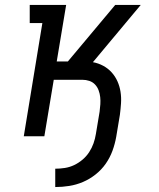

<svg xmlns="http://www.w3.org/2000/svg" viewBox="-20 -550 640 775"><path d="M203 205V131Q222 131 241.5 128Q261 125 279 116.5Q297 108 313 94.5Q329 81 340 64Q351 47 357.5 28.5Q364 10 367 -9L382 -99Q384 -114 385 -129Q386 -144 384.5 -158Q383 -172 378 -185.5Q373 -199 363.5 -209Q354 -219 340.5 -223.5Q327 -228 312 -228H197L159 0H76L151 -457H100V-530H247L209 -302H254L445 -530H548L355 -299Q377 -295 396.5 -284.5Q416 -274 430.5 -258Q445 -242 454 -222Q463 -202 466.5 -179.5Q470 -157 468.5 -133.5Q467 -110 464 -87L449 3Q444 31 434 58.5Q424 86 407 110.5Q390 135 366 154Q342 173 315 184.5Q288 196 259.5 200.5Q231 205 203 205Z"/></svg>

Font: Iosevka Curly Slab Extended
Style: Italic
Weight: 400
Width: 7
Italic angle: -9°
Monospace: yes
Designer: Belleve Invis
Foundry: Belleve Invis
Version: Version 11.1.0; ttfautohint (v1.8.3)